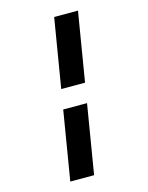

<svg xmlns="http://www.w3.org/2000/svg" viewBox="-139 -909 879 1137"><g transform="rotate(-15 300.0 -340.0)"><path d="M237 -400 307 -823H453L383 -400ZM147 143 217 -280H363L293 143Z"/></g></svg>

Font: Iosevka Etoile Heavy
Style: Italic
Weight: 900
Italic angle: -9°
Designer: Belleve Invis
Foundry: Belleve Invis
Version: Version 22.1.2; ttfautohint (v1.8.4)